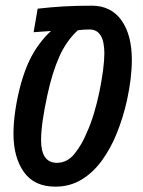

<svg xmlns="http://www.w3.org/2000/svg" viewBox="-20 -660 513 689"><path d="M178.7 9.8Q103 9.8 65.7 -42.7Q28.3 -95.2 28.3 -180.7Q28.3 -219.2 35.4 -266.6Q42.5 -314 55.4 -360.4Q68.4 -406.7 85.4 -442.4Q100.1 -473.6 121.1 -502Q142.1 -530.3 163.1 -548.8Q147.5 -547.9 131.8 -546.6Q116.2 -545.4 100.6 -544.4L115.2 -628.9Q162.6 -634.3 208.3 -637Q253.9 -639.6 309.1 -639.6Q378.4 -639.6 415.8 -587.2Q453.1 -534.7 453.1 -445.3Q453.1 -379.9 435.5 -299.3Q421.9 -238.8 399.7 -183.1Q377.4 -127.4 345.7 -84Q314 -40.5 272.5 -15.4Q231 9.8 178.7 9.8ZM184.1 -75.7Q221.7 -75.7 248 -108.9Q274.4 -142.1 291.5 -184.1Q305.2 -213.9 316.9 -252.4Q328.6 -291 336.9 -331.5Q345.2 -372.1 349.9 -408.2Q354.5 -444.3 354.5 -469.2Q354.5 -487.8 351.1 -506.1Q347.7 -524.4 338.4 -536.6Q325.2 -554.2 301.8 -554.2Q275.9 -554.2 259.3 -551.3Q217.8 -513.2 192.4 -455.8Q167 -398.4 149.9 -318.4Q139.2 -269.5 133.3 -228.3Q127.4 -187 127.4 -157.2Q127.4 -75.7 184.1 -75.7Z"/></svg>

Font: Open Sans Condensed SemiBold
Style: Italic
Weight: 600
Width: 3
Italic angle: -12°
Designer: Monotype Design Team
Foundry: Monotype Imaging Inc.
Version: Version 3.000; ttfautohint (v1.8.4)